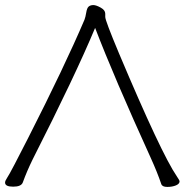

<svg xmlns="http://www.w3.org/2000/svg" viewBox="-21 -730 728 757"><path d="M394 -676V-663Q394 -649 448 -520Q615 -124 676 -35Q687 -19 687 -15Q687 -5 672.5 1Q658 7 638.5 7Q619 7 615 -4Q599 -51 574 -106Q427 -429 354 -620Q277 -435 107 -100Q85 -55 69 -11Q63 6 31 6Q-1 6 -1 -10Q-1 -17 6.5 -28Q14 -39 36.5 -82Q59 -125 89 -184Q234 -469 312 -652Q316 -662 319 -680.5Q322 -699 329 -704.5Q336 -710 347 -710Q358 -710 376 -700Q394 -690 394 -676Z"/></svg>

Font: ToneOZ-Pinyin-WenKai-Light
Style: Light
Weight: 300
Designer: Fontworks Inc.
Foundry: ToneOZ
Version: Version 0.240331